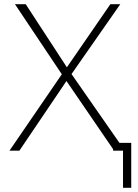

<svg xmlns="http://www.w3.org/2000/svg" viewBox="-20 -714 654 910"><path d="M25 0 273 -362 51 -694H102L297 -395L503 -694H550L319 -363L546 -37H602V176H563V0H516V-7L295 -330L72 0Z"/></svg>

Font: Cantarell Light
Style: Regular
Weight: 300
Designer: Dave Crossland, Nikolaus Waxweiler, Florian Fecher, Jacques Le Bailly, Eben Sorkin, Alexei Vanyashin, Alexios Zavras, Em
Version: Version 0.303